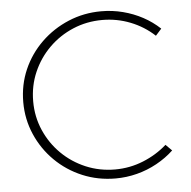

<svg xmlns="http://www.w3.org/2000/svg" viewBox="-51 -755 805 810"><g transform="rotate(-5 351.5 -350.0)"><path d="M628 -581Q584 -622 527 -644.5Q470 -667 408 -667Q342 -667 284 -642.5Q226 -618 182 -574.5Q138 -531 113 -473.5Q88 -416 88 -350Q88 -285 113 -227.5Q138 -170 182 -126.5Q226 -83 284 -58.5Q342 -34 408 -34Q470 -34 527 -57Q584 -80 628 -119L654 -93Q622 -63 582 -41Q542 -19 497.5 -7.5Q453 4 407 4Q332 4 266.5 -23.5Q201 -51 151.5 -100Q102 -149 74 -213.5Q46 -278 46 -350Q46 -424 74 -488Q102 -552 152 -600.5Q202 -649 267.5 -676.5Q333 -704 407 -704Q454 -704 498.5 -692.5Q543 -681 582 -660Q621 -639 653 -609Z"/></g></svg>

Font: Alexandria ExtraLight
Style: Regular
Weight: 250
Designer: Mohamed Gaber
Foundry: Kief Type Foundry
Version: Version 5.100